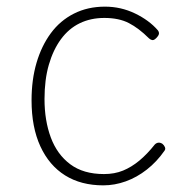

<svg xmlns="http://www.w3.org/2000/svg" viewBox="-20 -539 562 578"><path d="M291 19Q224 19 176 -11Q128 -41 101.5 -98.5Q75 -156 75 -237Q75 -299 90 -350Q105 -401 133 -439Q161 -477 202.5 -498Q244 -519 296 -519Q344 -519 386.5 -498.5Q429 -478 455 -448Q459 -443 458.5 -437.5Q458 -432 450 -424Q443 -417 437.5 -418.5Q432 -420 428 -424Q398 -454 368 -469.5Q338 -485 294 -485Q253 -485 220 -469Q187 -453 163.5 -421Q140 -389 127 -344Q114 -299 114 -241Q114 -176 133 -125Q152 -74 191.5 -44.5Q231 -15 293 -15Q325 -15 350.5 -25.5Q376 -36 399.5 -55.5Q423 -75 446 -104Q451 -109 457 -109.5Q463 -110 469 -106Q474 -102 476.5 -96Q479 -90 475 -85Q452 -52 422 -28.5Q392 -5 358.5 7Q325 19 291 19Z"/></svg>

Font: Playwrite NG Modern Thin
Style: Regular
Weight: 250
Designer: Veronika Burian, José Scaglione
Foundry: TypeTogether
Version: Version 1.002